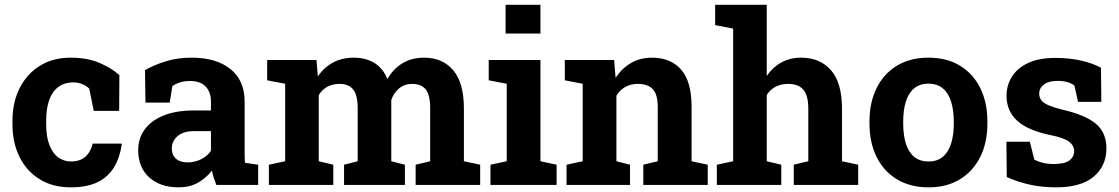

<svg xmlns="http://www.w3.org/2000/svg" viewBox="-20 -782 4733 812"><path d="M279.3 10.3Q202.6 10.3 147.9 -23.9Q92.3 -58.1 62.5 -118.4Q32.7 -178.7 32.7 -256.3V-271Q32.7 -348.6 63 -409.2Q93.3 -469.2 148.4 -503.7Q203.6 -538.1 278.3 -538.1Q349.6 -538.1 401.1 -515.9Q452.6 -493.7 484.9 -464.4L483.9 -313H376.5L357.4 -407.2Q345.7 -418.9 327.6 -426.3Q309.6 -433.6 291 -433.6Q252 -433.6 226.6 -414.1Q175.3 -375.5 175.3 -271V-256.3Q175.3 -202.6 189.5 -167.5Q203.6 -132.3 227.3 -115.7Q251 -99.1 280.3 -99.1Q317.9 -99.1 340.6 -118.9Q363.3 -138.7 372.1 -174.8H493.7L495.1 -171.9Q487.3 -116.7 462.4 -74.7Q437.5 -33.7 392.8 -11.7Q348.1 10.3 279.3 10.3Z M735.8 10.3Q657.2 10.3 610.8 -32Q564.5 -74.2 564.5 -147Q564.5 -196.8 591.8 -234.4Q619.1 -272 671.9 -293.5Q724.6 -314.9 802.2 -314.9H872.1V-354Q872.1 -392.1 849.9 -415.8Q827.6 -439.5 783.2 -439.5Q760.3 -439.5 741.9 -433.8Q723.6 -428.2 709 -418L697.8 -348.1H595.2L593.3 -485.4Q634.8 -508.8 683.1 -523.4Q731.4 -538.1 791 -538.1Q894.5 -538.1 954.6 -490Q1014.6 -441.9 1014.6 -352.5V-134.8Q1014.6 -124 1014.9 -113.5Q1015.1 -103 1016.6 -93.3L1071.8 -85.4V0H895Q889.6 -13.7 884.3 -29.3Q878.9 -44.9 876.5 -60.5Q851.1 -28.3 816.7 -9Q782.2 10.3 735.8 10.3ZM773.9 -95.2Q803.7 -95.2 830.6 -108.6Q857.4 -122.1 872.1 -144V-227.5H801.8Q754.9 -227.5 730.7 -206.1Q706.5 -184.6 706.5 -154.3Q706.5 -126 724.4 -110.6Q742.2 -95.2 773.9 -95.2Z M1328.1 -100.1 1389.6 -85.4V0H1117.2V-85.4L1186 -100.1V-427.7L1109.9 -442.4V-528.3H1318.4L1324.2 -458.5Q1349.6 -496.6 1387.9 -517.3Q1426.3 -538.1 1476.6 -538.1Q1527.3 -538.1 1563.7 -515.6Q1600.1 -493.2 1618.2 -447.8Q1642.6 -490.2 1681.6 -514.2Q1720.7 -538.1 1773.4 -538.1Q1851.6 -538.1 1896.7 -484.9Q1941.9 -431.6 1941.9 -322.8V-100.1L2010.7 -85.4V0H1737.8V-85.4L1799.3 -100.1V-323.2Q1799.3 -381.8 1780 -404.5Q1760.7 -427.2 1724.1 -427.2Q1690.9 -427.2 1668 -408.4Q1645 -389.6 1634.8 -358.9V-100.1L1692.4 -85.4V0H1435.1V-85.4L1492.7 -100.1V-323.2Q1492.7 -380.4 1473.4 -403.8Q1454.1 -427.2 1416.5 -427.2Q1357.4 -427.2 1328.1 -379.9Z M2118.2 -640.1V-761.7H2265.6V-640.1ZM2265.6 -528.3V-100.1L2334 -85.4V0H2054.2V-85.4L2123 -100.1V-427.7L2046.9 -442.4V-528.3Z M2586.9 -100.1 2644.5 -85.4V0H2376V-85.4L2444.3 -100.1V-427.7L2368.7 -442.4V-528.3H2577.1L2583.5 -452.6Q2609.9 -493.2 2648.7 -515.6Q2687.5 -538.1 2737.3 -538.1Q2815.9 -538.1 2860.4 -487.8Q2904.8 -437.5 2904.8 -330.1V-100.1L2973.1 -85.4V0H2700.7V-85.4L2761.7 -100.1V-329.6Q2761.7 -382.8 2740.7 -405Q2719.7 -427.2 2678.2 -427.2Q2618.2 -427.2 2586.9 -377.4Z M3222.7 -100.1 3284.2 -85.4V0H3011.7V-85.4L3080.6 -100.1V-661.1L3004.4 -675.8V-761.7H3222.7V-460.9Q3247.6 -497.6 3284.4 -517.8Q3321.3 -538.1 3368.2 -538.1Q3447.8 -538.1 3494.4 -485.1Q3541 -432.1 3541 -321.3V-100.1L3609.4 -85.4V0H3336.9V-85.4L3398.4 -100.1V-322.3Q3398.4 -379.4 3377 -403.3Q3355.5 -427.2 3314 -427.2Q3252.9 -427.2 3222.7 -380.4Z M3907.2 10.3Q3829.1 10.3 3772.9 -23.9Q3716.8 -58.1 3687 -118.9Q3657.2 -179.7 3657.2 -258.8V-269Q3657.2 -348.6 3687 -408.7Q3716.8 -469.7 3772.7 -503.9Q3828.6 -538.1 3906.2 -538.1Q3985.4 -538.1 4040.5 -503.9Q4096.2 -469.7 4126 -408.9Q4155.8 -348.1 4155.8 -269V-258.8Q4155.8 -179.2 4126 -119.1Q4096.2 -58.6 4040.5 -24.2Q3984.9 10.3 3907.2 10.3ZM3907.2 -99.1Q3943.8 -99.1 3967.8 -119.1Q3991.2 -139.2 4002.4 -175Q4013.7 -210.9 4013.7 -258.8V-269Q4013.7 -315.4 4002.4 -352.1Q3991.2 -388.2 3967.5 -408.2Q3943.8 -428.2 3906.2 -428.2Q3870.1 -428.2 3845.7 -408.2Q3821.8 -387.7 3810.8 -351.8Q3799.8 -315.9 3799.8 -269V-258.8Q3799.8 -211.4 3811 -174.8Q3822.3 -138.7 3845.9 -118.9Q3869.6 -99.1 3907.2 -99.1Z M4445.8 10.3Q4386.7 10.3 4335.7 -1Q4284.7 -12.2 4237.8 -33.2L4236.3 -182.6H4335.4L4354.5 -106.4Q4371.1 -98.1 4390.9 -93.3Q4410.6 -88.4 4436 -88.4Q4483.9 -88.4 4503.4 -104Q4522.9 -119.6 4522.9 -143.1Q4522.9 -165.5 4502.4 -182.1Q4481 -199.2 4419.4 -211.4Q4325.7 -231 4281.2 -272Q4236.8 -313 4236.8 -377Q4236.8 -421.4 4259.3 -457Q4281.2 -493.2 4326.9 -515.1Q4372.6 -537.1 4443.8 -537.1Q4503.4 -537.1 4553 -525.6Q4602.5 -514.2 4636.2 -495.6L4637.7 -351.1H4539.1L4523.9 -420.4Q4498 -439.9 4452.6 -439.9Q4415 -439.9 4395 -424.8Q4375 -409.7 4375 -385.7Q4375 -372.1 4382.3 -360.4Q4390.1 -347.2 4414.3 -336.9Q4438.5 -326.7 4471.2 -318.8Q4569.3 -296.4 4614.3 -259Q4659.2 -221.7 4659.2 -154.3Q4659.2 -80.6 4605.7 -35.2Q4552.2 10.3 4445.8 10.3Z"/></svg>

Font: Suwannaphum
Style: Bold
Weight: 700
Designer: Danh Hong
Version: Version 8.002; ttfautohint (v1.8.3)